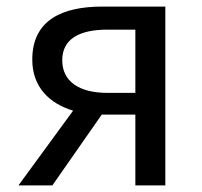

<svg xmlns="http://www.w3.org/2000/svg" viewBox="-20 -563 614 583"><path d="M306 -281C220 -281 169 -316 169 -380C169 -444 220 -473 306 -473H391V-281ZM36 0H139L289 -215H291H391V0H482V-543H290C169 -543 78 -502 78 -382C78 -297 132 -248 202 -227Z"/></svg>

Font: GenYoGothic2 TW R
Style: Regular
Weight: 400
Version: Version 2.100;PS 2.1;hotconv 16.6.51;makeotf.lib2.5.65220 DE